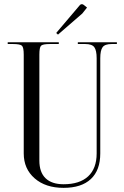

<svg xmlns="http://www.w3.org/2000/svg" viewBox="-20 -908 606 936"><path d="M262.7 -739.3 253.9 -747.1 369.1 -882.8Q373 -887.7 378.9 -887.7Q383.8 -887.7 388.7 -883.8L404.3 -871.1L380.9 -841.8ZM17.6 -702.1H266.6V-693.4H223.6Q188.5 -693.4 180.2 -685.1Q171.9 -676.8 171.9 -641.6V-125Q171.9 -68.4 202.1 -39.1Q232.4 -9.8 290 -9.8Q368.2 -9.8 409.7 -48.3Q451.2 -86.9 451.2 -160.2V-624Q451.2 -662.1 439.9 -677.7Q428.7 -693.4 395.5 -693.4H359.4V-702.1H549.8V-693.4H524.4Q491.2 -693.4 480 -677.7Q468.8 -662.1 468.8 -624V-160.2Q468.8 -78.1 422.9 -35.2Q377 7.8 290 7.8Q202.1 7.8 148.9 -38.6Q95.7 -85 95.7 -160.2V-641.6Q95.7 -676.8 86.9 -685.1Q78.1 -693.4 43 -693.4H17.6Z"/></svg>

Font: FoglihtenNo07
Style: Regular
Weight: 500
Designer: gluk (gluksza@wp.pl)
Foundry: gluk (gluksza@wp.pl)
Version: Version 0.871